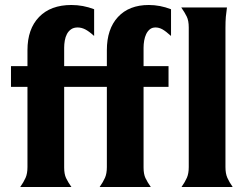

<svg xmlns="http://www.w3.org/2000/svg" viewBox="-20 -749 977 769"><path d="M408 -401H237V-78Q237 -52 244.5 -36Q252 -20 266 0H61Q75 -20 82.5 -37Q90 -54 90 -80V-401H24V-484H90V-548Q90 -633 136.5 -681Q183 -729 266 -729Q313 -729 357 -712V-605Q336 -624 321 -631.5Q306 -639 291 -639Q275 -639 264.5 -631.5Q254 -624 248 -612.5Q242 -601 239.5 -586.5Q237 -572 237 -558V-484H408V-548Q408 -633 452.5 -681Q497 -729 576 -729Q621 -729 665 -712V-605Q644 -624 630.5 -631.5Q617 -639 603 -639Q589 -639 580 -631.5Q571 -624 565.5 -612.5Q560 -601 557.5 -586.5Q555 -572 555 -558V-484H655V-401H555V-78Q555 -52 562.5 -36Q570 -20 584 0H379Q393 -20 400.5 -37Q408 -54 408 -80ZM883 -80Q883 -54 890.5 -37Q898 -20 912 0H707Q721 -20 728.5 -37Q736 -54 736 -80V-639Q736 -666 728 -682.5Q720 -699 706 -719H889Q886 -699 884.5 -681.5Q883 -664 883 -637Z"/></svg>

Font: LT Museum
Style: Bold
Weight: 700
Designer: Daniel Lyons
Foundry: LyonsType
Version: Version 1.010